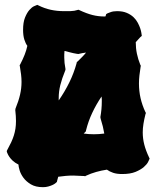

<svg xmlns="http://www.w3.org/2000/svg" viewBox="-20 -734 653 792"><path d="M564.9 -585.9 559.1 -581.1 540 -560.1Q540 -535.2 544.7 -512.7Q549.3 -490.2 559.1 -465.8L561 -462.9L560.1 -459Q557.1 -440.4 555.2 -423.6Q553.2 -406.7 553.2 -390.1Q553.2 -358.4 559.8 -329.3Q566.4 -300.3 580.1 -271L582 -268.1L580.1 -263.2Q574.7 -241.7 571.8 -223.4Q568.8 -205.1 568.8 -188Q568.8 -162.1 575.2 -137.5Q581.5 -112.8 595.2 -84L597.2 -80.1L595.2 -75.2Q595.2 -74.7 590.6 -65.4Q585.9 -56.2 573.5 -45.2Q561 -34.2 539.3 -25.1Q517.6 -16.1 483.9 -16.1Q461.9 -16.1 446.8 -21.2Q431.6 -26.4 420.9 -34.2Q398.4 -30.8 376.7 -24.7Q355 -18.6 334 -8.8L331.1 -6.8L328.1 -7.8Q315.9 -7.8 304.9 -8.8Q293.9 -9.8 282.2 -9.8Q267.1 -9.8 251.5 -8.5Q235.8 -7.3 220.2 -4.9L215.8 11.2L214.8 16.1L210.9 20Q210.4 20.5 206.5 23.4Q202.6 26.4 195.6 29.5Q188.5 32.7 178.7 35.4Q168.9 38.1 157.2 38.1Q127 38.1 107.4 26.4Q87.9 14.6 76.7 -0.7Q65.4 -16.1 60.8 -31.7Q56.2 -47.4 56.2 -55.2Q41.5 -62.5 32.5 -71Q23.4 -79.6 18.3 -87.4Q13.2 -95.2 11.2 -100.3Q9.3 -105.5 8.8 -106L7.8 -110.8L9.8 -115.2Q19 -131.8 25.9 -146.5Q32.7 -161.1 37.1 -175Q41.5 -189 43.7 -203.4Q45.9 -217.8 45.9 -234.9Q45.9 -254.9 43 -279.8L43.9 -286.1Q56.6 -316.9 62.7 -343.3Q68.8 -369.6 68.8 -396Q68.8 -411.1 66.9 -427Q64.9 -442.9 62 -460L61 -464.8L63 -467.8Q74.2 -489.3 81.5 -507.8Q88.9 -526.4 92.8 -544.9Q85.4 -554.7 80.3 -571Q75.2 -587.4 75.2 -610.8Q75.2 -642.1 83.3 -661.9Q91.3 -681.6 101.3 -692.9Q111.3 -704.1 119.6 -708Q127.9 -711.9 128.9 -711.9L133.8 -713.9L138.2 -711.9Q163.6 -699.2 189.5 -693.6Q215.3 -688 244.1 -688Q255.9 -688 271.5 -688.2Q287.1 -688.5 299.8 -692.9L304.2 -693.8L308.1 -691.9Q337.4 -678.2 361.3 -672.1Q385.3 -666 411.1 -666H415Q415 -668 416 -668.9L418 -675.8L423.8 -679.2Q424.8 -679.2 435.5 -683.6Q446.3 -688 462.9 -688Q486.3 -688 502.9 -680.9Q519.5 -673.8 530.8 -663.1Q542 -652.3 548.6 -639.6Q555.2 -627 558.6 -616.5Q562 -606 563 -599.1Q564 -592.3 564 -592.8ZM250 -445.8 249 -442.9Q235.4 -409.7 228.8 -383.1Q222.2 -356.4 222.2 -330.1V-319.8Q247.6 -356.4 266.1 -394.3Q284.7 -432.1 295.9 -473.1L296.9 -478L300.8 -481Q310.1 -490.2 318.8 -499Q327.6 -507.8 335 -517.1Q327.6 -516.1 319.6 -514.9Q311.5 -513.7 303.2 -511.2L295.9 -512.2Q281.7 -514.6 270 -517.8Q258.3 -521 246.1 -523.9Q245.1 -516.6 245.1 -509.8Q245.1 -502.9 245.1 -496.1Q245.1 -485.4 246.3 -474.1Q247.6 -462.9 250 -450.2ZM395 -245.1 394 -251Q399.9 -283.7 399.9 -314Q399.9 -319.3 399.9 -325Q399.9 -330.6 398.9 -335.9Q376.5 -302.7 360.4 -268.3Q344.2 -233.9 335 -196.8L334 -191.9L331.1 -189L325.2 -183.1Q345.7 -180.2 367.2 -180.2Q388.7 -180.2 410.2 -183.1Q407.7 -197.3 404.1 -212.6Q400.4 -228 395 -245.1Z"/></svg>

Font: Hanalei Fill
Style: Regular
Weight: 400
Version: Version 1.000